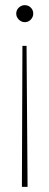

<svg xmlns="http://www.w3.org/2000/svg" viewBox="-20 -528 190 745"><path d="M67 -350H83L87 197H65ZM76 -508Q90 -508 99.5 -498.5Q109 -489 109 -475Q109 -462 99.5 -452Q90 -442 76 -442Q63 -442 53 -452Q43 -462 43 -475Q43 -489 53 -498.5Q63 -508 76 -508Z"/></svg>

Font: DM Sans 36pt Thin
Style: Regular
Weight: 250
Designer: Colophon Foundry, Jonny Pinhorn
Foundry: Colophon Foundry
Version: Version 4.004;gftools[0.9.30]